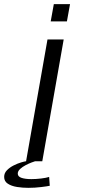

<svg xmlns="http://www.w3.org/2000/svg" viewBox="-54 -776 420 924"><path d="M71.5 0 174.5 -586H252.5L149.5 0ZM205 -756H283L268 -673H190ZM82 128Q55 128 28 123.8Q1 119.5 -16.5 108Q-34 96.5 -34 75.5Q-34 57 -20.5 43.2Q-7 29.5 12 20Q31 10.5 48 5.5Q65 0.5 71.5 0H115Q111 1 97.8 6Q84.5 11 69.2 19Q54 27 42.8 37.2Q31.5 47.5 31.5 59.5Q31.5 74 49.8 80Q68 86 97 86Q119.5 86 144.2 83Q169 80 182.5 75.5L185.5 118Q174.5 120.5 144.2 124.2Q114 128 82 128Z"/></svg>

Font: Anybody UltraExpanded Light
Style: Italic
Weight: 300
Width: 9
Italic angle: -10°
Designer: Tyler Finck
Foundry: Etcetera Type Company
Version: Version 1.010; ttfautohint (v1.8.3) -l 8 -r 50 -G 200 -x 14 